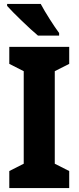

<svg xmlns="http://www.w3.org/2000/svg" viewBox="-20 -951 397 971"><path d="M186 -931H16V-921C47 -886 133 -803 172 -771H279V-784C255 -816 208 -889 186 -931ZM330 0V-86L257 -123V-591L330 -628V-714H27V-628L100 -591V-123L27 -86V0Z"/></svg>

Font: Noto Sans Malayalam Condensed ExtraBold
Style: Regular
Weight: 800
Width: 3
Designer: Jelle Bosma - Monotype Design Team
Foundry: Monotype Imaging Inc.
Version: Version 2.104